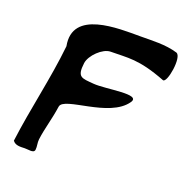

<svg xmlns="http://www.w3.org/2000/svg" viewBox="-134 -885 964 999"><g transform="rotate(20 348.5 -385.5)"><path d="M663.2 -588C689.2 -578 716.1 -736 679.6 -747C612.5 -767.2 538.9 -762 475.5 -762C353.6 -762 94.8 -772.5 131.4 -582C112 -395.6 66.6 -215.7 42.5 -27C56.7 -6.4 83 -7.8 109.2 -9C128.2 -9.9 161.9 0.9 164.7 -21C167.2 -40.4 160.5 -58.2 163 -78C171.3 -143.3 190 -197.3 200.9 -273C209.5 -332 466.4 -308 546.2 -424C586.6 -482.7 400.1 -440.9 330.2 -447C263.8 -452.8 237.4 -448.5 247.9 -531C253.6 -575.2 313.9 -634 357.1 -634C451 -634 507.9 -648 663.2 -588Z"/></g></svg>

Font: Rocketfuel
Style: Italic
Weight: 400
Designer: Mew Too
Foundry: Cannot Into Space Fonts.
Version: Version 0.27